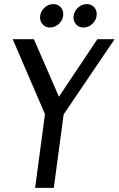

<svg xmlns="http://www.w3.org/2000/svg" viewBox="-20 -915 578 935"><path d="M145 -724 267 -444 454 -724H538L290 -358L242 0H151L199 -359L42 -724ZM288 -846Q288 -820 268.5 -800.5Q249 -781 223 -781Q202 -781 188.5 -795.5Q175 -810 175 -830Q175 -856 194.5 -875.5Q214 -895 239 -895Q261 -895 274.5 -881Q288 -867 288 -846ZM451 -846Q451 -820 431.5 -800.5Q412 -781 386 -781Q365 -781 351.5 -795.5Q338 -810 338 -830Q338 -856 357.5 -875.5Q377 -895 402 -895Q424 -895 437.5 -881Q451 -867 451 -846Z"/></svg>

Font: Rosario
Style: Italic
Weight: 400
Italic angle: -8.05°
Designer: Hector Gatti
Foundry: Omnibus Type
Version: Version 1.201